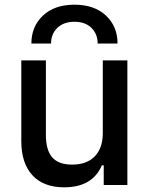

<svg xmlns="http://www.w3.org/2000/svg" viewBox="-20 -790 640 820"><path d="M524 -532V0H423V-84H415Q375 10 254 10Q166 10 118.5 -41.5Q71 -93 71 -187V-532H176V-214Q176 -149 203 -118Q230 -87 288 -87Q351 -87 385 -122.5Q419 -158 419 -221V-532ZM114 -604Q114 -677 163.5 -723.5Q213 -770 298 -770Q383 -770 432.5 -723.5Q482 -677 482 -604H397Q397 -645 370.5 -671Q344 -697 298 -697Q252 -697 225 -671Q198 -645 198 -604Z"/></svg>

Font: Manrope Medium
Style: Medium
Weight: 500
Designer: Mikhail Sharanda
Foundry: Mikhail Sharanda
Version: Version 4.000;hotconv 1.0.109;makeotfexe 2.5.65596